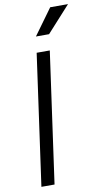

<svg xmlns="http://www.w3.org/2000/svg" viewBox="-107 -1047 584 1094"><g transform="rotate(-10 185.0 -499.5)"><path d="M40 0 146 -757H222L116 0ZM158 -849 267 -999H370L234 -849Z"/></g></svg>

Font: Plus Jakarta Sans
Style: Italic
Weight: 400
Italic angle: -8°
Designer: Gumpita Rahayu
Foundry: Tokotype
Version: Version 2.006